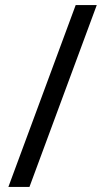

<svg xmlns="http://www.w3.org/2000/svg" viewBox="-20 -735 412 756"><path d="M361 -715H278L13 1H96Z"/></svg>

Font: Noto Sans Ethiopic SemiCondensed
Style: Regular
Weight: 400
Width: 4
Designer: Monotype Design Team
Foundry: Monotype Imaging Inc.
Version: Version 2.102